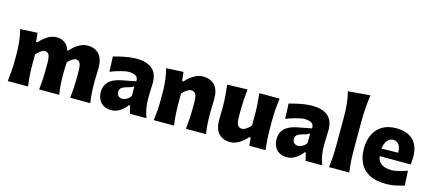

<svg xmlns="http://www.w3.org/2000/svg" viewBox="-61 -1438 4580 2040"><g transform="rotate(15 2229.5 -418.0)"><path d="M742.7 0Q748.5 -60.1 752 -115.7Q755.4 -171.4 755.4 -233.9V-297.9Q755.4 -354.5 742.2 -382.3Q729 -410.2 695.3 -410.2Q678.2 -410.2 653.1 -393.8Q627.9 -377.4 608.9 -354.5Q607.9 -325.2 606.4 -292Q605 -258.8 605 -231.9Q605 -165.5 608.4 -111.3Q611.8 -57.1 621.6 0H400.9Q407.2 -60.1 410.4 -115.7Q413.6 -171.4 413.6 -233.9V-297.9Q413.6 -354.5 400.6 -382.3Q387.7 -410.2 353.5 -410.2Q335.4 -410.2 308.3 -391.1Q281.2 -372.1 262.2 -347.7V-233.9Q262.2 -171.4 266.1 -115.7Q270 -60.1 278.3 0H55.7Q63 -60.1 67.1 -116.9Q71.3 -173.8 71.3 -244.6V-300.8Q71.3 -366.2 64.5 -432.4Q57.6 -498.5 40 -567.4L228 -577.1L239.3 -479.5H254.9Q290 -522.5 338.9 -553.2Q387.7 -584 437 -584Q490.7 -584 527.6 -558.1Q564.5 -532.2 581.1 -479H593.3Q629.4 -523.4 679.4 -553.7Q729.5 -584 778.8 -584Q860.8 -584 906.2 -533.7Q951.7 -483.4 951.7 -382.3Q951.7 -345.2 949.5 -310.1Q947.3 -274.9 947.3 -244.6Q947.3 -173.8 950.4 -116.9Q953.6 -60.1 963.4 0Z M1195.8 14.6Q1143.6 14.6 1109.1 -6.8Q1074.7 -28.3 1057.6 -64.2Q1040.5 -100.1 1040.5 -143.1Q1040.5 -191.9 1058.3 -223.9Q1076.2 -255.9 1104 -275.4Q1131.8 -294.9 1161.9 -304.9Q1191.9 -314.9 1215.8 -319.8L1376 -351.1Q1377.9 -394.5 1349.6 -410.9Q1321.3 -427.2 1267.6 -427.2Q1253.9 -427.2 1221.4 -420.4Q1189 -413.6 1149.2 -401.6Q1109.4 -389.6 1073.7 -374.5L1066.4 -541.5Q1094.2 -548.8 1135.5 -558.8Q1176.8 -568.8 1224.9 -576.4Q1272.9 -584 1320.8 -584Q1425.8 -584 1487.5 -535.6Q1549.3 -487.3 1549.3 -378.4Q1549.3 -350.6 1547.1 -310.8Q1544.9 -271 1544.9 -240.2V-198.7Q1544.9 -154.8 1552.7 -105Q1560.5 -55.2 1581.1 0H1398.4L1378.4 -85.4H1365.2Q1338.4 -46.9 1293 -16.1Q1247.6 14.6 1195.8 14.6ZM1280.8 -132.8Q1301.8 -132.8 1327.6 -147.5Q1353.5 -162.1 1370.1 -189V-294.4Q1360.8 -287.1 1344.7 -279.8Q1328.6 -272.5 1288.1 -261.7Q1261.2 -254.9 1239.7 -240Q1218.3 -225.1 1218.3 -192.9Q1218.3 -160.6 1236.8 -146.7Q1255.4 -132.8 1280.8 -132.8Z M1661.6 0Q1668.9 -60.1 1673.1 -116.9Q1677.2 -173.8 1677.2 -244.6V-300.8Q1677.2 -366.2 1670.4 -432.4Q1663.6 -498.5 1646 -567.4L1834 -577.1L1845.2 -479.5H1860.8Q1896 -522.5 1946.5 -553.2Q1997.1 -584 2047.9 -584Q2133.3 -584 2179 -533.7Q2224.6 -483.4 2224.6 -382.3Q2224.6 -345.2 2222.4 -310.1Q2220.2 -274.9 2220.2 -244.6Q2220.2 -173.8 2223.4 -116.9Q2226.6 -60.1 2236.3 0H2015.6Q2022 -60.1 2025.4 -115.7Q2028.8 -171.4 2028.8 -233.9V-297.9Q2028.8 -354.5 2014.6 -382.3Q2000.5 -410.2 1963.9 -410.2Q1944.8 -410.2 1916 -391.1Q1887.2 -372.1 1868.2 -347.7V-233.9Q1868.2 -171.4 1872.1 -115.7Q1876 -60.1 1884.3 0Z M2507.3 15.6Q2421.9 15.6 2376.7 -34.4Q2331.5 -84.5 2331.5 -185.1Q2331.5 -222.7 2332.8 -250.7Q2334 -278.8 2334 -309.6Q2334 -390.1 2329.3 -448.5Q2324.7 -506.8 2317.4 -567.4L2540 -572.8Q2533.2 -512.7 2529.5 -454.6Q2525.9 -396.5 2525.9 -334V-266.1Q2525.9 -209.5 2540 -181.6Q2554.2 -153.8 2591.3 -153.8Q2609.4 -153.8 2637.9 -172.6Q2666.5 -191.4 2685.1 -215.8V-334Q2685.1 -396.5 2681.2 -451.7Q2677.2 -506.8 2670.9 -567.4H2893.6Q2885.7 -506.8 2881.1 -448.5Q2876.5 -390.1 2876.5 -309.6V-244.6Q2876.5 -173.8 2880.1 -116.9Q2883.8 -60.1 2891.6 0H2712.9L2704.1 -88.4H2688Q2652.8 -45.4 2603.3 -14.9Q2553.7 15.6 2507.3 15.6Z M3128.9 14.6Q3076.7 14.6 3042.2 -6.8Q3007.8 -28.3 2990.7 -64.2Q2973.6 -100.1 2973.6 -143.1Q2973.6 -191.9 2991.5 -223.9Q3009.3 -255.9 3037.1 -275.4Q3064.9 -294.9 3095 -304.9Q3125 -314.9 3148.9 -319.8L3309.1 -351.1Q3311 -394.5 3282.7 -410.9Q3254.4 -427.2 3200.7 -427.2Q3187 -427.2 3154.5 -420.4Q3122.1 -413.6 3082.3 -401.6Q3042.5 -389.6 3006.8 -374.5L2999.5 -541.5Q3027.3 -548.8 3068.6 -558.8Q3109.9 -568.8 3158 -576.4Q3206.1 -584 3253.9 -584Q3358.9 -584 3420.7 -535.6Q3482.4 -487.3 3482.4 -378.4Q3482.4 -350.6 3480.2 -310.8Q3478 -271 3478 -240.2V-198.7Q3478 -154.8 3485.8 -105Q3493.7 -55.2 3514.2 0H3331.5L3311.5 -85.4H3298.3Q3271.5 -46.9 3226.1 -16.1Q3180.7 14.6 3128.9 14.6ZM3213.9 -132.8Q3234.9 -132.8 3260.7 -147.5Q3286.6 -162.1 3303.2 -189V-294.4Q3293.9 -287.1 3277.8 -279.8Q3261.7 -272.5 3221.2 -261.7Q3194.3 -254.9 3172.9 -240Q3151.4 -225.1 3151.4 -192.9Q3151.4 -160.6 3169.9 -146.7Q3188.5 -132.8 3213.9 -132.8Z M3588.9 0Q3596.7 -60.1 3600.6 -116.9Q3604.5 -173.8 3604.5 -244.6V-560.5Q3604.5 -629.4 3597.9 -695.8Q3591.3 -762.2 3574.2 -830.6L3816.9 -850.6Q3808.1 -783.7 3802 -711.4Q3795.9 -639.2 3795.9 -560.5V-244.6Q3795.9 -173.8 3799.8 -116.9Q3803.7 -60.1 3812 0Z M4215.3 15.6Q4103 15.6 4032.5 -22.9Q3961.9 -61.5 3929 -129.4Q3896 -197.3 3896 -285.2Q3896 -372.6 3926.8 -439.9Q3957.5 -507.3 4019.3 -545.7Q4081.1 -584 4174.3 -584Q4293.5 -584 4359.6 -522Q4425.8 -460 4425.8 -330.1Q4425.8 -306.2 4424.1 -288.1Q4422.4 -270 4419.9 -252H4079.1Q4086.4 -198.7 4125.5 -169.7Q4164.6 -140.6 4239.7 -140.6Q4259.3 -140.6 4288.3 -146.2Q4317.4 -151.9 4349.6 -160.9Q4381.8 -169.9 4409.7 -180.2L4417 -18.1Q4381.3 -8.8 4331.5 3.4Q4281.7 15.6 4215.3 15.6ZM4259.3 -337.9Q4260.3 -394.5 4237.5 -425.3Q4214.8 -456.1 4176.3 -458Q4136.2 -455.6 4109.4 -423.6Q4082.5 -391.6 4077.6 -334.5Z"/></g></svg>

Font: Pinar-DS2-FD ExtraBold
Style: Regular
Weight: 800
Designer: Amin Abedi
Version: Version 3.000